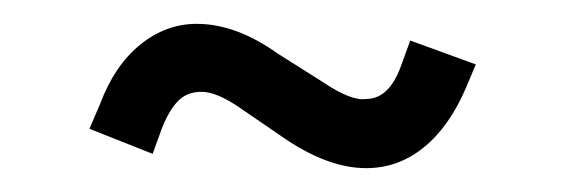

<svg xmlns="http://www.w3.org/2000/svg" viewBox="-20 -405 472 161"><path d="M220 -288 182 -314Q162 -328 149 -328Q137 -328 129.5 -320.5Q122 -313 116 -298L108 -276L55 -297L64 -318Q76 -350 97.5 -367.5Q119 -385 145 -385Q178 -385 213 -360L251 -336Q275 -320 287 -322Q306 -322 316 -349L324 -371L379 -351L371 -332Q357 -299 335.5 -281.5Q314 -264 287 -264Q256 -264 220 -288Z"/></svg>

Font: Lineal Light
Style: Regular
Weight: 300
Designer: Created by Frank Adebiaye with contributions from Anton Moglia & Ariel Martín Pérez
Created by Frank ADEBIAYE with FontF
Foundry: Velvetyne Type Foundry
Version: Version 2.000